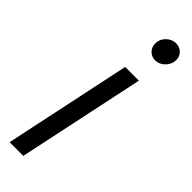

<svg xmlns="http://www.w3.org/2000/svg" viewBox="-241 -705 713 713"><g transform="rotate(45 116.0 -348.5)"><path d="M177 -597Q158 -597 145.5 -610Q133 -623 133 -642Q133 -664 149.5 -680.5Q166 -697 188 -697Q207 -697 219.5 -684.5Q232 -672 232 -653Q232 -631 215.5 -614Q199 -597 177 -597ZM188 -501 82 0H10L116 -501Z"/></g></svg>

Font: Red Hat Display
Style: Italic
Weight: 400
Italic angle: -12°
Designer: Pentagram / MCKL
Foundry: Pentagram / MCKL
Version: Version 1.003; Red Hat Display Italic